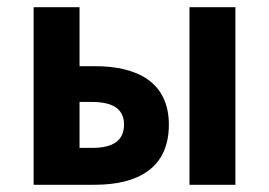

<svg xmlns="http://www.w3.org/2000/svg" viewBox="-20 -511 744 531"><path d="M73 0H242C361 0 447 -46 447 -166C447 -283 361 -328 242 -328H200V-491H73ZM631 0V-491H504V0ZM235 -229C294 -229 323 -208 323 -167C323 -123 294 -102 235 -102H200V-229Z"/></svg>

Font: Source Sans Pro SemBd
Style: Regular
Weight: 700
Designer: Paul D. Hunt
Foundry: Adobe Systems Incorporated
Version: Version 2.020;PS 2.0;hotconv 1.0.86;makeotf.lib2.5.63406